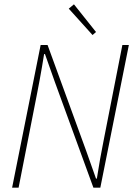

<svg xmlns="http://www.w3.org/2000/svg" viewBox="-20 -868 640 888"><path d="M36 0 168 -660H200L378 -172L424 -42H428Q432 -65 435.5 -87.5Q439 -110 443 -132.5Q447 -155 451.5 -177.5Q456 -200 460 -222L546 -660H576L444 0H412L234 -488L188 -618H184Q179 -587 174 -557.5Q169 -528 163.5 -498.5Q158 -469 152 -438L66 0ZM408 -706 298 -828 322 -848 424 -720Z"/></svg>

Font: Source Code Pro ExtraLight ExtraLight
Style: Italic
Weight: 250
Italic angle: -11°
Monospace: yes
Version: Version 1.016;hotconv 1.0.116;makeotfexe 2.5.65601